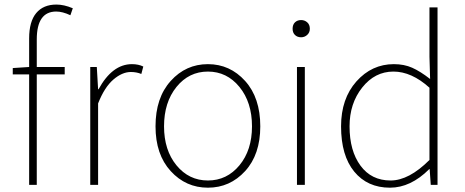

<svg xmlns="http://www.w3.org/2000/svg" viewBox="-20 -827 2082 859"><path d="M305.7 -790 294.9 -758.8Q259.8 -775.4 231.4 -775.4Q144.5 -775.4 144.5 -650.4V-527.3H269.5V-494.1H144.5V0H110.4V-494.1H37.1V-522.5L110.4 -527.3V-655.3Q110.4 -730.5 142.1 -768.6Q173.8 -806.6 232.4 -806.6Q266.6 -806.6 305.7 -790Z M383.8 0V-527.3H413.1L418.9 -427.7H420.9Q482.4 -540 570.3 -540Q599.6 -540 621.1 -529.3L612.3 -496.1Q590.8 -504.9 565.4 -504.9Q526.4 -504.9 486.8 -470.7Q447.3 -436.5 418.9 -364.3V0Z M675.8 -261.7Q675.8 -389.6 743.7 -464.8Q811.5 -540 910.2 -540Q1008.8 -540 1076.7 -464.8Q1144.5 -389.6 1144.5 -261.7Q1144.5 -135.7 1076.7 -61.5Q1008.8 12.7 910.2 12.7Q811.5 12.7 743.7 -61.5Q675.8 -135.7 675.8 -261.7ZM1107.4 -261.7Q1107.4 -369.1 1051.3 -438Q995.1 -506.8 910.2 -506.8Q825.2 -506.8 769.5 -438Q713.9 -369.1 713.9 -261.7Q713.9 -155.3 769.5 -87.4Q825.2 -19.5 910.2 -19.5Q995.1 -19.5 1051.3 -87.4Q1107.4 -155.3 1107.4 -261.7Z M1308.6 0V-527.3H1343.8V0ZM1327.1 -660.2Q1310.5 -660.2 1299.8 -670.4Q1289.1 -680.7 1289.1 -698.2Q1289.1 -716.8 1299.8 -727.1Q1310.5 -737.3 1327.1 -737.3Q1342.8 -737.3 1354.5 -727.1Q1366.2 -716.8 1366.2 -698.2Q1366.2 -681.6 1354.5 -670.9Q1342.8 -660.2 1327.1 -660.2Z M1724.6 12.7Q1624 12.7 1564.9 -59.1Q1505.9 -130.9 1505.9 -261.7Q1505.9 -385.7 1574.7 -462.9Q1643.6 -540 1742.2 -540Q1788.1 -540 1824.2 -523.9Q1860.4 -507.8 1904.3 -473.6L1901.4 -573.2V-793.9H1937.5V0H1907.2L1902.3 -70.3H1900.4Q1817.4 12.7 1724.6 12.7ZM1727.5 -19.5Q1809.6 -19.5 1901.4 -111.3V-434.6Q1821.3 -506.8 1740.2 -506.8Q1657.2 -506.8 1600.6 -435.5Q1543.9 -364.3 1543.9 -261.7Q1543.9 -152.3 1592.8 -85.9Q1641.6 -19.5 1727.5 -19.5Z"/></svg>

Font: Bpmf Zihi Sans ExtraLight
Style: ExtraLight
Weight: 250
Foundry: But Ko
Version: Version 1.320